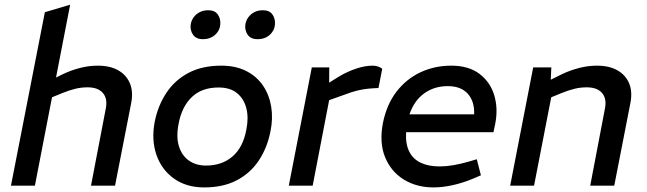

<svg xmlns="http://www.w3.org/2000/svg" viewBox="-20 -790 2751 817"><path d="M26.6 0 170.9 -738 278.5 -770 211.5 -424.7 177.6 -440 249.1 -475.2Q281.9 -490.8 319.7 -500.7Q357.6 -510.6 395.9 -510.6Q447.9 -510.6 482.7 -491Q517.5 -471.4 532.6 -435.8Q547.7 -400.2 538.2 -351.3L469.5 0H367.2L430.3 -329Q438.4 -370.5 417.7 -394.4Q397 -418.4 352.6 -418.4Q325.8 -418.4 300.4 -412.2Q275.1 -406.1 243.2 -393.2L201.3 -376L128.5 0Z M849 7.5Q772.8 7.5 720.2 -30.2Q667.5 -67.9 645.6 -131.3Q623.7 -194.8 638.4 -272.2Q652.2 -340.8 687.9 -394.8Q723.6 -448.8 781.8 -479.7Q840 -510.6 921.8 -510.6Q983 -510.6 1027.8 -487.8Q1072.5 -465 1099.1 -425.8Q1125.7 -386.5 1134 -336.1Q1142.2 -285.8 1130.9 -231Q1117.2 -161.1 1081.3 -107.1Q1045.5 -53.1 987.5 -22.8Q929.6 7.5 849 7.5ZM856.4 -85.5Q924.9 -85.5 969.7 -124.5Q1014.5 -163.6 1028.1 -237.6Q1038.5 -288.1 1028.4 -328.8Q1018.2 -369.4 988.8 -393.6Q959.5 -417.7 910.1 -417.7Q838.6 -417.7 796 -376.7Q753.4 -335.6 740.2 -264.2Q728.7 -207 741.6 -166.8Q754.6 -126.7 784.7 -106.1Q814.8 -85.5 856.4 -85.5ZM843.2 -623.3Q813.9 -623.3 800.9 -642.8Q787.9 -662.2 791.6 -687Q794.5 -703.4 804.3 -716.7Q814.1 -730.1 829.8 -738.3Q845.5 -746.4 866.2 -746.4Q894.7 -746.4 907.4 -727.4Q920.1 -708.3 917.1 -683.5Q915.7 -667.9 905.9 -653.8Q896.1 -639.6 880.4 -631.5Q864.7 -623.3 843.2 -623.3ZM1075.8 -623.3Q1046.5 -623.3 1033.5 -642.8Q1020.5 -662.2 1024.2 -687Q1027.1 -703.4 1036.9 -716.7Q1046.7 -730.1 1062.4 -738.3Q1078.1 -746.4 1098.8 -746.4Q1127.3 -746.4 1140 -727.4Q1152.6 -708.3 1149.7 -683.5Q1148.3 -667.9 1138.5 -653.8Q1128.7 -639.6 1113.1 -631.5Q1097.5 -623.3 1075.8 -623.3Z M1208.9 0 1306.8 -503.2H1381.1L1380.5 -417.1L1357.6 -424.2L1424.8 -465.7Q1459.2 -486 1496.5 -498.3Q1533.7 -510.6 1565.6 -510.6Q1588.8 -510.6 1606.5 -497.5L1590.5 -415.5Q1568.2 -414.7 1546.7 -412.6Q1525.2 -410.5 1501.5 -404.9Q1477.8 -399.3 1447.5 -387.6L1380.6 -363.8L1310.5 0Z M1824.6 7.5Q1752.5 7.5 1698 -26.2Q1643.6 -59.9 1618.5 -121.5Q1593.4 -183 1609.4 -266.5Q1625.3 -345.3 1666.9 -399.5Q1708.4 -453.7 1768.8 -482.2Q1829.2 -510.6 1900.2 -510.6Q1974.2 -510.6 2020 -475.9Q2065.9 -441.2 2083 -385Q2100.1 -328.7 2087.3 -263.2L2079.7 -227.5H1708Q1705.1 -177.7 1721.2 -145.4Q1737.2 -113.1 1770.4 -97.5Q1803.5 -81.8 1850.1 -81.8Q1878.2 -81.8 1908.6 -87Q1939.1 -92.2 1970.9 -101.3L2008.9 -112.3L2026.4 -44.1L1991.6 -29.2Q1948.8 -11.5 1906 -2Q1863.2 7.5 1824.6 7.5ZM1722.3 -303.4H1997.6Q1999.8 -357.9 1970.9 -390.7Q1941.9 -423.5 1885.1 -423.5Q1828.3 -423.5 1785.5 -393Q1742.7 -362.4 1722.3 -303.4Z M2150.9 0 2248.8 -503.2H2326L2322.5 -424.7L2301.9 -440L2373.1 -475.2Q2405.9 -490.8 2443.9 -500.7Q2481.9 -510.6 2519.9 -510.6Q2571.9 -510.6 2606.8 -491Q2641.8 -471.4 2656.9 -435.8Q2672 -400.2 2662.4 -351.3L2593.8 0H2491.5L2554.3 -329Q2562.4 -370.5 2541.8 -394.4Q2521.3 -418.4 2476.6 -418.4Q2450.1 -418.4 2424.7 -412.2Q2399.4 -406.1 2367.5 -393.2L2325.6 -376L2252.5 0Z"/></svg>

Font: REM Medium
Style: Italic
Weight: 500
Italic angle: -11°
Designer: Octavio Pardo
Foundry: Ashler Design
Version: Version 1.005;gftools[0.9.28]